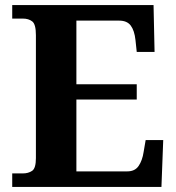

<svg xmlns="http://www.w3.org/2000/svg" viewBox="-20 -734 693 754"><path d="M28 0V-53H70Q91 -53 106 -63Q121 -73 121 -113V-596Q121 -639 106.5 -650Q92 -661 70 -661H28V-714H583L587 -530H517L512 -577Q508 -614 493.5 -633.5Q479 -653 448 -653H280V-403H517V-343H280V-61H480Q510 -61 524.5 -82.5Q539 -104 544 -137L552 -184H621L614 0Z"/></svg>

Font: Noto Naskh Arabic
Style: Bold
Weight: 700
Designer: Monotype Design Team, David Williams, Mohamad Dakak and Nizar Qandah
Foundry: Monotype Imaging Inc.
Version: Version 2.016